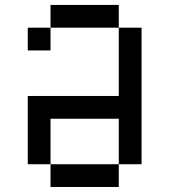

<svg xmlns="http://www.w3.org/2000/svg" viewBox="-20 -747 676 767"><path d="M181.8 -727.3V-636.4H454.5V-727.3ZM454.5 -90.9H181.8V0H454.5ZM181.8 -90.9V-272.7H454.5V-90.9H545.5V-636.4H454.5V-363.6H90.9V-90.9ZM90.9 -636.4V-545.5H181.8V-636.4Z"/></svg>

Font: Departure Mono
Style: Regular
Weight: 400
Monospace: yes
Designer: Helena Zhang
Version: Version 1.500;Glyphs 3.3.1 (3343)